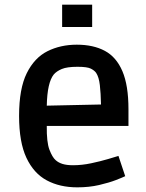

<svg xmlns="http://www.w3.org/2000/svg" viewBox="-20 -791 626 825"><path d="M312 14Q237 14 181 -16Q125 -46 93.5 -113Q62 -180 62 -293Q62 -410 95 -476.5Q128 -543 184 -571Q240 -599 310 -599Q381 -599 430.5 -572.5Q480 -546 506 -485Q532 -424 532 -322V-250H181Q180 -180 192.5 -147.5Q205 -115 219 -103Q231 -92 249 -86.5Q267 -81 294 -81Q332 -81 372 -89.5Q412 -98 444 -107.5Q476 -117 489 -121L518 -34Q508 -29 478.5 -17.5Q449 -6 406 4Q363 14 312 14ZM211 -471Q183 -436 181 -337L414 -342Q413 -391 409 -425.5Q405 -460 393 -478Q386 -488 370.5 -496Q355 -504 313 -504Q268 -504 245.5 -494.5Q223 -485 211 -471ZM247 -675V-771H376V-675Z"/></svg>

Font: Ruda
Style: Bold
Weight: 700
Designer: Mariela Monsalve and Angelina Sanchez
Foundry: Mariela Monsalve and Angelina Sanchez
Version: Version 2.000